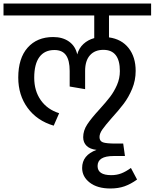

<svg xmlns="http://www.w3.org/2000/svg" viewBox="-40 -709 881 1094"><path d="M581 -621V-496Q653 -486 693 -435Q733 -384 733 -305Q733 -251 713 -203Q693 -155 665 -118Q637 -81 596 -36Q560 5 543.5 28.5Q527 52 527 72Q527 95 546.5 102Q566 109 619 109H662L672 180H607Q516 180 516 237Q516 289 594 289Q625 289 651 279Q677 269 706 248L741 314Q705 340 669.5 352.5Q634 365 589 365Q515 365 471.5 331.5Q428 298 428 248Q428 175 510 145Q473 141 453.5 122Q434 103 434 73Q434 35 457 0Q480 -35 526 -85Q565 -128 587.5 -157.5Q610 -187 626.5 -224.5Q643 -262 643 -304Q643 -425 549 -425Q500 -425 472.5 -394Q445 -363 445 -305V-201L357 -216V-305Q357 -365 336 -394.5Q315 -424 270 -424Q214 -424 184.5 -384Q155 -344 155 -266Q155 -191 192.5 -138Q230 -85 297 -64L266 7Q171 -21 117.5 -94Q64 -167 64 -267Q64 -377 117.5 -437.5Q171 -498 263 -498Q317 -498 353.5 -472Q390 -446 400 -399Q410 -435 435.5 -458.5Q461 -482 497 -492V-621H-20V-689H821V-621Z"/></svg>

Font: Fira GO
Style: Regular
Weight: 400
Designer: Carrois Corporate
Foundry: Carrois Corporate GbR
Version: Version 0.300